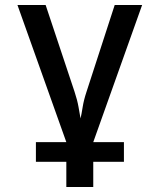

<svg xmlns="http://www.w3.org/2000/svg" viewBox="-20 -570 640 770"><path d="M124 79V0H246L50 -550H163L279 -202Q290 -169 295 -140.5Q300 -112 303 -95Q307 -112 311.5 -140.5Q316 -169 327 -202L440 -550H550L354 0H477V79H354V180H246V79Z"/></svg>

Font: JetBrains Mono NL SemiBold
Style: Regular
Weight: 600
Designer: Philipp Nurullin, Konstantin Bulenkov
Foundry: JetBrains
Version: Version 2.304; ttfautohint (v1.8.4.7-5d5b)